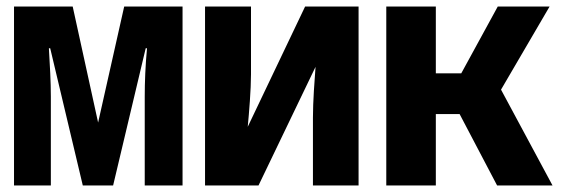

<svg xmlns="http://www.w3.org/2000/svg" viewBox="-20 -569 1729 589"><path d="M23 0H136V-273C136 -319 133 -369 130 -421H134L234 0H327L427 -421H431C426 -369 424 -316 424 -273V0H540V-549H361L281 -193L203 -549H23Z M609 0H773L948 -364C945 -324 940 -258 940 -208V0H1080V-549H916L740 -180C744 -222 750 -294 750 -341V-549H609Z M1165 0H1317V-219H1390L1505 0H1675L1517 -294L1666 -549H1507L1395 -344H1317V-549H1165Z"/></svg>

Font: Noto Sans Mono SemiCondensed ExtraBold
Style: Regular
Weight: 800
Width: 4
Designer: Monotype Design Team
Foundry: Monotype Imaging Inc.
Version: Version 2.014